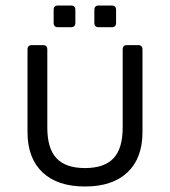

<svg xmlns="http://www.w3.org/2000/svg" viewBox="-20 -663 618 698"><path d="M289 15Q189 15 134.5 -36.5Q80 -88 80 -183V-483Q80 -499 96 -499H136Q152 -499 152 -483V-199Q152 -123 185.5 -87.5Q219 -52 289 -52Q359 -52 392.5 -87.5Q426 -123 426 -199V-483Q426 -499 442 -499H482Q498 -499 498 -483V-183Q498 -88 443.5 -36.5Q389 15 289 15ZM339 -564Q323 -564 323 -580V-627Q323 -643 339 -643H386Q402 -643 402 -627V-580Q402 -564 386 -564ZM191 -564Q175 -564 175 -580V-627Q175 -643 191 -643H238Q254 -643 254 -627V-580Q254 -564 238 -564Z"/></svg>

Font: Pitagon Sans
Style: Regular
Weight: 400
Designer: Travis Tran
Foundry: Pitagon
Version: Version 1.001; ttfautohint (v1.8.4.7-5d5b);gftools[0.9.26]